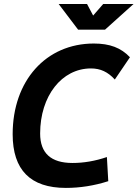

<svg xmlns="http://www.w3.org/2000/svg" viewBox="-20 -918 680 948"><path d="M305.2 9.8C374.5 9.8 444.8 -1 514.6 -23.4L507.8 -142.6C450.2 -123 393.6 -113.3 337.9 -113.3C231.9 -113.3 178.2 -161.6 178.2 -258.8C178.2 -443.8 284.7 -580.1 429.2 -580.1C475.6 -580.1 512.7 -563 546.9 -525.4L621.6 -635.3C577.6 -682.1 522 -703.1 443.4 -703.1C206.5 -703.1 42.5 -519 42.5 -255.4C42.5 -78.6 130.4 9.8 305.2 9.8ZM365.7 -771.5H498.5L639.6 -898.4H489.7L439.9 -841.3L409.7 -898.4H269.5Z"/></svg>

Font: Cascadia Mono PL
Style: Bold Italic
Weight: 700
Italic angle: -10°
Monospace: yes
Designer: Aaron Bell
Foundry: Saja Typeworks
Version: Version 2404.023